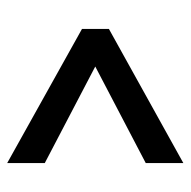

<svg xmlns="http://www.w3.org/2000/svg" viewBox="-18 -514 518 521"><g transform="rotate(-90 240.5 -254.0)"><path d="M58 -15V-117L320 -254L58 -391V-493L422 -290V-217Z"/></g></svg>

Font: Mukta
Style: Bold
Weight: 700
Designer: Girish Dalvi and Yashodeep Gholap
Foundry: Ek Type
Version: Version 2.538;PS 1.002;hotconv 16.6.51;makeotf.lib2.5.65220;